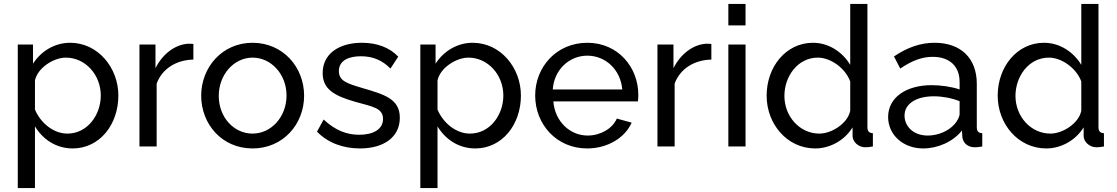

<svg xmlns="http://www.w3.org/2000/svg" viewBox="-20 -750 5720 983"><path d="M159 -103C198 -38 266 10 352 10C490 10 586 -112 586 -261C586 -403 482 -531 339 -531C260 -531 190 -488 149 -424V-522H71V213H159ZM496 -261C496 -162 428 -66 325 -66C254 -66 188 -120 159 -189V-338C172 -402 254 -455 317 -455C418 -455 496 -366 496 -261Z M970 -445V-525C963 -526 954 -526 941 -526C875 -521 812 -473 776 -401V-522H694V0H782V-322C810 -398 882 -443 970 -445Z M1010 -260C1010 -115 1116 10 1273 10C1430 10 1537 -115 1537 -260C1537 -406 1429 -531 1273 -531C1118 -531 1010 -406 1010 -260ZM1273 -66C1177 -66 1100 -150 1100 -259C1100 -368 1178 -455 1273 -455C1369 -455 1447 -369 1447 -261C1447 -152 1369 -66 1273 -66Z M1823 10C1945 10 2027 -48 2027 -147C2027 -243 1950 -266 1833 -300C1756 -323 1715 -336 1715 -386C1715 -445 1773 -462 1828 -462C1889 -462 1938 -441 1979 -399L2019 -460C1974 -507 1910 -531 1833 -531C1716 -531 1632 -475 1632 -376C1632 -294 1690 -260 1798 -229C1886 -204 1941 -198 1941 -141C1941 -88 1891 -60 1819 -60C1756 -60 1697 -82 1637 -138L1603 -76C1658 -19 1736 10 1823 10Z M2220 -103C2259 -38 2327 10 2413 10C2551 10 2647 -112 2647 -261C2647 -403 2543 -531 2400 -531C2321 -531 2251 -488 2210 -424V-522H2132V213H2220ZM2557 -261C2557 -162 2489 -66 2386 -66C2315 -66 2249 -120 2220 -189V-338C2233 -402 2315 -455 2378 -455C2479 -455 2557 -366 2557 -261Z M2986 10C3091 10 3180 -45 3214 -122L3138 -143C3116 -91 3053 -56 2989 -56C2898 -56 2821 -128 2813 -231H3246C3247 -237 3248 -251 3248 -265C3248 -405 3145 -531 2987 -531C2830 -531 2720 -408 2720 -261C2720 -114 2829 10 2986 10ZM2810 -292C2817 -393 2894 -465 2987 -465C3080 -465 3157 -394 3166 -292Z M3622 -445V-525C3615 -526 3606 -526 3593 -526C3527 -521 3464 -473 3428 -401V-522H3346V0H3434V-322C3462 -398 3534 -443 3622 -445Z M3709 -620H3797V-730H3709ZM3709 0H3797V-522H3709Z M3905 -260C3905 -116 4009 10 4154 10C4229 10 4304 -31 4345 -98V-54C4345 -24 4375 4 4410 4C4421 4 4430 3 4449 0V-68C4429 -69 4421 -78 4421 -100V-730H4333V-418C4295 -481 4226 -531 4142 -531C4004 -531 3905 -408 3905 -260ZM4333 -183C4320 -118 4238 -66 4175 -66C4074 -66 3996 -154 3996 -259C3996 -359 4064 -455 4167 -455C4233 -455 4308 -401 4333 -333Z M4527 -151C4527 -61 4602 10 4707 10C4779 10 4859 -23 4905 -82L4907 -49C4909 -24 4929 4 4971 4C4979 4 4991 3 5009 0V-68C4989 -69 4981 -78 4981 -100V-321C4981 -453 4898 -531 4765 -531C4692 -531 4625 -507 4557 -461L4589 -399C4647 -438 4698 -459 4755 -459C4843 -459 4893 -410 4893 -330V-292C4853 -306 4797 -314 4750 -314C4618 -314 4527 -250 4527 -151ZM4867 -114C4837 -80 4784 -56 4730 -56C4651 -56 4611 -108 4611 -158C4611 -219 4671 -257 4761 -257C4805 -257 4852 -248 4893 -232V-167C4893 -154 4883 -132 4867 -114Z M5088 -260C5088 -116 5192 10 5337 10C5412 10 5487 -31 5528 -98V-54C5528 -24 5558 4 5593 4C5604 4 5613 3 5632 0V-68C5612 -69 5604 -78 5604 -100V-730H5516V-418C5478 -481 5409 -531 5325 -531C5187 -531 5088 -408 5088 -260ZM5516 -183C5503 -118 5421 -66 5358 -66C5257 -66 5179 -154 5179 -259C5179 -359 5247 -455 5350 -455C5416 -455 5491 -401 5516 -333Z"/></svg>

Font: FIGSv2-sans-serif Medium
Style: Regular
Weight: 500
Designer: Matt McInerney, Pablo Impallari, Rodrigo Fuenzalida,Mirko Velimirovic
Foundry: Matt McInerney, Pablo Impallari, Rodrigo Fuenzalida
Version: Version 4.021;hotconv 1.0.109;makeotfexe 2.5.65596